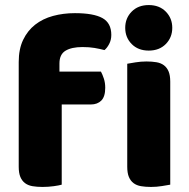

<svg xmlns="http://www.w3.org/2000/svg" viewBox="-20 -731 749 759"><path d="M54 -486Q54 -537 71.5 -573.5Q89 -610 119 -633.5Q149 -657 189.5 -668Q230 -679 276 -679Q350 -679 385 -659.5Q420 -640 420 -593Q420 -573 411.5 -557Q403 -541 393 -533Q374 -538 353.5 -541.5Q333 -545 306 -545Q263 -545 239 -530.5Q215 -516 215 -480V-448H379Q385 -437 390.5 -420.5Q396 -404 396 -384Q396 -349 380.5 -333.5Q365 -318 339 -318H224V-1Q214 2 192.5 5Q171 8 148 8Q126 8 108.5 5Q91 2 79 -7Q67 -16 60.5 -31.5Q54 -47 54 -72ZM475 -621Q475 -659 500.5 -685Q526 -711 568 -711Q610 -711 635.5 -685Q661 -659 661 -621Q661 -583 635.5 -557Q610 -531 568 -531Q526 -531 500.5 -557Q475 -583 475 -621ZM653 -1Q642 1 620.5 4.5Q599 8 577 8Q555 8 537.5 5Q520 2 508 -7Q496 -16 489.5 -31.5Q483 -47 483 -72V-479Q494 -481 515.5 -484.5Q537 -488 559 -488Q581 -488 598.5 -485Q616 -482 628 -473Q640 -464 646.5 -448.5Q653 -433 653 -408Z"/></svg>

Font: Baloo Tammudu
Style: Regular
Weight: 400
Designer: Omkar Shende and Ek Type
Foundry: Ek Type
Version: Version 1.007;PS 1.000;hotconv 1.0.88;makeotf.lib2.5.647800